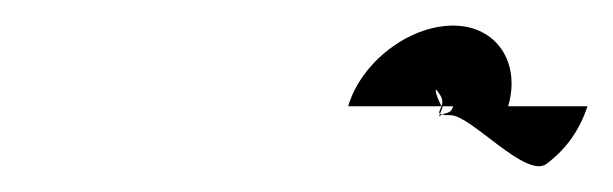

<svg xmlns="http://www.w3.org/2000/svg" viewBox="-20 -834 479 150"><path d="M252 -751H325C323 -746 320 -744 332 -744C348 -744 391 -694 407 -706C423 -718 433 -733 439 -751H377C387 -785 368 -814 334 -814C299 -814 262 -785 252 -751ZM323 -761C326 -757 326 -754 325 -751C321 -758 318 -769 323 -761ZM326 -751H334C332 -744 328 -747 323 -743Z"/></svg>

Font: bitstorm
Style: ulcnobl
Weight: 400
Version: Version 0.2